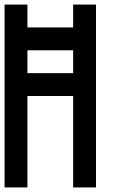

<svg xmlns="http://www.w3.org/2000/svg" viewBox="-20 -920 540 840"><path d="M0 -100V-900H100V-800H300V-900H400V-100H300V-500H100V-100ZM100 -700V-600H300V-700Z"/></svg>

Font: GalmuriMono9 Regular
Style: Regular
Weight: 400
Designer: Lee Minseo (quiple)
Version: Version 2.399;hotconv 1.1.1;makeotfexe 2.6.0 DEVELOPMENT